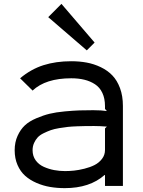

<svg xmlns="http://www.w3.org/2000/svg" viewBox="-20 -953 735 984"><path d="M518.1 -294.9 527.8 -304.2Q491.2 -307.1 463.9 -307.1Q462.4 -307.1 459 -307.1Q433.1 -307.1 418.5 -306.9Q403.8 -306.6 375.2 -305.7Q346.7 -304.7 328.4 -302.7Q310.1 -300.8 283.7 -296.4Q257.3 -292 240.2 -285.9Q223.1 -279.8 203.6 -270.3Q184.1 -260.7 173.1 -248.8Q162.1 -236.8 154.5 -220Q147 -203.1 147 -183.1Q147 -153.3 162.8 -131.3Q178.7 -109.4 204.6 -97.9Q230.5 -86.4 257.6 -81.3Q284.7 -76.2 313 -76.2Q335 -76.2 359.1 -78.6Q383.3 -81.1 412.6 -88.4Q441.9 -95.7 464.6 -107.2Q487.3 -118.7 502.7 -138.7Q518.1 -158.7 518.1 -184.1ZM609.9 -410.2V0H518.1V-56.2H516.1Q439.9 11.2 312 11.2Q272.5 11.2 236.6 5.1Q200.7 -1 167 -15.6Q133.3 -30.3 108.9 -52Q84.5 -73.7 69.8 -107.4Q55.2 -141.1 55.2 -183.1Q55.2 -224.1 70.1 -256.8Q85 -289.6 107.4 -310.5Q129.9 -331.5 166.3 -346.9Q202.6 -362.3 234.6 -370.1Q266.6 -377.9 312 -382.1Q357.4 -386.2 387 -387.2Q416.5 -388.2 458 -388.2Q500.5 -388.2 527.8 -383.8L518.1 -395V-409.2Q518.1 -448.2 504.6 -476.8Q491.2 -505.4 466.8 -521.2Q442.4 -537.1 412.4 -544.4Q382.3 -551.8 345.2 -551.8Q213.9 -551.8 147 -488.8L83 -551.8Q138.7 -598.6 202.6 -618.9Q266.6 -639.2 345.2 -639.2Q387.2 -639.2 424.3 -632.3Q461.4 -625.5 496.1 -608.9Q530.8 -592.3 555.4 -566.9Q580.1 -541.5 595 -501.5Q609.9 -461.4 609.9 -410.2ZM294.9 -933.1 464.8 -734.9 424.8 -694.8 227.1 -865.2Z"/></svg>

Font: Sinkin Sans 400 Regular
Style: Regular
Weight: 400
Designer: Keith Bates
Foundry: K-Type
Version: Sinkin Sans (version 1.0)  by Keith Bates   •   © 2014   www